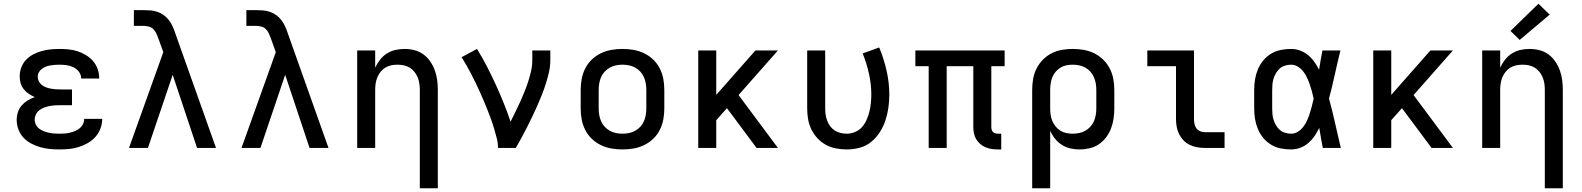

<svg xmlns="http://www.w3.org/2000/svg" viewBox="-20 -789 8440 1024"><path d="M297 8Q271 8 245.5 5.5Q220 3 195 -4Q170 -11 146.5 -23.5Q123 -36 105.5 -54.5Q88 -73 78.5 -98Q69 -123 69 -149Q69 -170 75.5 -190.5Q82 -211 95.5 -226.5Q109 -242 127 -253Q145 -264 165 -271Q148 -279 133 -289Q118 -299 106.5 -313.5Q95 -328 90 -345.5Q85 -363 85 -381Q85 -406 93.5 -429Q102 -452 118.5 -469.5Q135 -487 156.5 -498.5Q178 -510 201.5 -516.5Q225 -523 249 -525.5Q273 -528 297 -528Q322 -528 346.5 -525.5Q371 -523 394 -515.5Q417 -508 438.5 -495Q460 -482 476 -463.5Q492 -445 500.5 -421.5Q509 -398 509 -373Q509 -373 509 -372Q509 -371 509 -370H413Q413 -371 413 -371Q413 -371 413 -371Q413 -390 401 -406Q389 -422 371.5 -430.5Q354 -439 335 -441.5Q316 -444 297 -444Q285 -444 272.5 -443Q260 -442 248 -440Q236 -438 224.5 -433.5Q213 -429 203 -421.5Q193 -414 187 -403Q181 -392 181 -380Q181 -380 181 -380Q181 -380 181 -380Q181 -367 187 -355.5Q193 -344 203 -336Q213 -328 225 -323.5Q237 -319 249.5 -316.5Q262 -314 274.5 -313Q287 -312 300 -312H364V-228H300Q286 -228 271.5 -227Q257 -226 242.5 -223Q228 -220 214.5 -215Q201 -210 189.5 -201Q178 -192 171.5 -178.5Q165 -165 165 -151Q165 -137 171.5 -124Q178 -111 189.5 -102.5Q201 -94 214 -89Q227 -84 241 -81Q255 -78 269 -77Q283 -76 297 -76Q312 -76 326 -77Q340 -78 354 -81.5Q368 -85 381 -90.5Q394 -96 405 -105Q416 -114 422.5 -127Q429 -140 429 -155H525Q525 -154 525 -154Q525 -154 525 -154Q525 -128 515.5 -103Q506 -78 488.5 -58.5Q471 -39 448 -26Q425 -13 400 -5Q375 3 349 5.5Q323 8 297 8Z M668 0 851 -511 825 -583Q820 -597 814 -610.5Q808 -624 797.5 -634Q787 -644 773 -647.5Q759 -651 744 -651H694V-735H744Q764 -735 783 -733.5Q802 -732 820.5 -725.5Q839 -719 854.5 -707.5Q870 -696 881.5 -680.5Q893 -665 901 -647.5Q909 -630 915 -611L1132 0H1031L901 -390L769 0Z M1268 0 1451 -511 1425 -583Q1420 -597 1414 -610.5Q1408 -624 1397.5 -634Q1387 -644 1373 -647.5Q1359 -651 1344 -651H1294V-735H1344Q1364 -735 1383 -733.5Q1402 -732 1420.5 -725.5Q1439 -719 1454.5 -707.5Q1470 -696 1481.5 -680.5Q1493 -665 1501 -647.5Q1509 -630 1515 -611L1732 0H1631L1501 -390L1369 0Z M2219 215V-310Q2219 -327 2216.5 -344Q2214 -361 2207.5 -376.5Q2201 -392 2190.5 -405.5Q2180 -419 2165.5 -428Q2151 -437 2134 -440.5Q2117 -444 2100 -444Q2083 -444 2066 -440.5Q2049 -437 2034.5 -428Q2020 -419 2009.5 -405.5Q1999 -392 1992.5 -376.5Q1986 -361 1983.5 -344Q1981 -327 1981 -310V0H1885V-520H1981V-428Q1991 -450 2006.5 -470Q2022 -490 2043 -503.5Q2064 -517 2088.5 -522.5Q2113 -528 2137 -528Q2164 -528 2190 -521.5Q2216 -515 2237.5 -499.5Q2259 -484 2274.5 -461.5Q2290 -439 2299 -414Q2308 -389 2311.5 -363Q2315 -337 2315 -310V215Z M2636 0Q2636 -26 2629.5 -51.5Q2623 -77 2615.5 -102.5Q2608 -128 2599 -152.5Q2590 -177 2580.5 -201.5Q2571 -226 2560.5 -250Q2550 -274 2539.5 -298Q2529 -322 2517.5 -345.5Q2506 -369 2494 -392.5Q2482 -416 2469 -438.5Q2456 -461 2442 -484L2524 -528Q2552 -483 2576.5 -435.5Q2601 -388 2623.5 -339Q2646 -290 2666 -240.5Q2686 -191 2703 -140Q2716 -166 2729 -192.5Q2742 -219 2754 -245.5Q2766 -272 2777 -299Q2788 -326 2797 -354Q2806 -382 2812.5 -410.5Q2819 -439 2819 -468V-520H2915V-468Q2915 -436 2908 -405Q2901 -374 2891.5 -344Q2882 -314 2870.5 -284.5Q2859 -255 2846 -226Q2833 -197 2819.5 -168.5Q2806 -140 2791.5 -111.5Q2777 -83 2762 -55.5Q2747 -28 2731 0Z M3300 8Q3270 8 3241 3Q3212 -2 3185 -15Q3158 -28 3136.5 -48.5Q3115 -69 3101.5 -95.5Q3088 -122 3082.5 -151Q3077 -180 3077 -210V-310Q3077 -340 3082.5 -369Q3088 -398 3101.5 -424.5Q3115 -451 3136.5 -471.5Q3158 -492 3185 -505Q3212 -518 3241 -523Q3270 -528 3300 -528Q3330 -528 3359 -523Q3388 -518 3415 -505Q3442 -492 3463.5 -471.5Q3485 -451 3498.5 -424.5Q3512 -398 3517.5 -369Q3523 -340 3523 -310V-210Q3523 -180 3517.5 -151Q3512 -122 3498.5 -95.5Q3485 -69 3463.5 -48.5Q3442 -28 3415 -15Q3388 -2 3359 3Q3330 8 3300 8ZM3300 -76Q3318 -76 3335 -79.5Q3352 -83 3367.5 -91.5Q3383 -100 3395 -113Q3407 -126 3414 -142Q3421 -158 3424 -175Q3427 -192 3427 -210V-310Q3427 -328 3424 -345Q3421 -362 3414 -378Q3407 -394 3395 -407Q3383 -420 3367.5 -428.5Q3352 -437 3335 -440.5Q3318 -444 3300 -444Q3282 -444 3265 -440.5Q3248 -437 3232.5 -428.5Q3217 -420 3205 -407Q3193 -394 3186 -378Q3179 -362 3176 -345Q3173 -328 3173 -310V-210Q3173 -192 3176 -175Q3179 -158 3186 -142Q3193 -126 3205 -113Q3217 -100 3232.5 -91.5Q3248 -83 3265 -79.5Q3282 -76 3300 -76Z M3704 0V-520H3800V-283L4009 -520H4129L3919 -282L4129 0H4015L3902 -152L3857 -212L3800 -148V0Z M4496 8Q4467 8 4438.5 2.5Q4410 -3 4385 -16.5Q4360 -30 4340 -51.5Q4320 -73 4307.5 -98.5Q4295 -124 4290 -152.5Q4285 -181 4285 -210V-520H4381V-210Q4381 -193 4383.5 -176.5Q4386 -160 4392 -144.5Q4398 -129 4408 -115.5Q4418 -102 4432 -93Q4446 -84 4462.5 -80Q4479 -76 4496 -76Q4518 -76 4540 -85Q4562 -94 4577 -111Q4592 -128 4601.5 -149Q4611 -170 4616.5 -192.5Q4622 -215 4624.5 -238Q4627 -261 4627 -284Q4627 -340 4614.5 -396Q4602 -452 4581 -504L4669 -536Q4694 -476 4708.5 -412Q4723 -348 4723 -283Q4723 -249 4718 -214Q4713 -179 4702 -146Q4691 -113 4672 -83.5Q4653 -54 4626 -32Q4599 -10 4565 -1Q4531 8 4496 8Z M5302 8Q5285 8 5268.5 5.5Q5252 3 5236.5 -3.5Q5221 -10 5208 -21Q5195 -32 5186.5 -46.5Q5178 -61 5174.5 -77.5Q5171 -94 5171 -111V-436H5029V0H4933V-436H4862V-520H5338V-436H5267V-111Q5267 -104 5269 -97Q5271 -90 5276 -85Q5281 -80 5288 -78Q5295 -76 5302 -76H5320V8Z M5485 215V-310Q5485 -339 5490 -368Q5495 -397 5508 -423Q5521 -449 5541.5 -470Q5562 -491 5588 -504.5Q5614 -518 5643 -523Q5672 -528 5701 -528Q5730 -528 5759.5 -523Q5789 -518 5815.5 -505Q5842 -492 5863.5 -471Q5885 -450 5898.5 -424Q5912 -398 5917.5 -368.5Q5923 -339 5923 -310V-210Q5923 -183 5919 -156Q5915 -129 5905.5 -104Q5896 -79 5879.5 -57Q5863 -35 5841 -20Q5819 -5 5792 1.5Q5765 8 5738 8Q5713 8 5688.5 2.5Q5664 -3 5643 -16.5Q5622 -30 5606.5 -49.5Q5591 -69 5581 -92V215ZM5701 -76Q5718 -76 5735.5 -79.5Q5753 -83 5768 -91.5Q5783 -100 5795 -113Q5807 -126 5814 -142Q5821 -158 5824 -175.5Q5827 -193 5827 -210V-310Q5827 -327 5824 -344.5Q5821 -362 5814 -378Q5807 -394 5795 -407Q5783 -420 5768 -428.5Q5753 -437 5735.5 -440.5Q5718 -444 5701 -444Q5684 -444 5667 -440.5Q5650 -437 5635.5 -428Q5621 -419 5610 -406Q5599 -393 5592.5 -377Q5586 -361 5583.5 -344Q5581 -327 5581 -310V-210Q5581 -193 5583.5 -176Q5586 -159 5592.5 -143.5Q5599 -128 5610 -114.5Q5621 -101 5635.5 -92Q5650 -83 5667 -79.5Q5684 -76 5701 -76Z M6407 0Q6386 0 6365.5 -3.5Q6345 -7 6326 -16Q6307 -25 6292.5 -40Q6278 -55 6268.5 -74Q6259 -93 6255.5 -113.5Q6252 -134 6252 -155V-436H6099V-520H6348V-155Q6348 -142 6350.5 -128.5Q6353 -115 6361 -104.5Q6369 -94 6381.5 -89Q6394 -84 6407 -84H6511V0Z M6866 8Q6838 8 6810.5 2.5Q6783 -3 6759 -17.5Q6735 -32 6717 -54Q6699 -76 6688.5 -101.5Q6678 -127 6673.5 -154.5Q6669 -182 6669 -210V-310Q6669 -338 6673.5 -365.5Q6678 -393 6688.5 -418.5Q6699 -444 6717 -466Q6735 -488 6759 -502.5Q6783 -517 6810.5 -522.5Q6838 -528 6866 -528Q6890 -528 6913.5 -519.5Q6937 -511 6956 -495.5Q6975 -480 6989.5 -459.5Q7004 -439 7015 -417Q7019 -443 7023.5 -468.5Q7028 -494 7033 -520H7129Q7113 -456 7099 -391.5Q7085 -327 7068 -263Q7086 -198 7100.5 -132Q7115 -66 7131 0H7035Q7030 -27 7025 -53.5Q7020 -80 7016 -107Q7005 -84 6991 -63.5Q6977 -43 6958 -26.5Q6939 -10 6915 -1Q6891 8 6866 8ZM6866 -76Q6886 -76 6903 -87Q6920 -98 6932 -114Q6944 -130 6952 -148.5Q6960 -167 6966 -186Q6972 -205 6977 -224.5Q6982 -244 6986 -263Q6982 -282 6977 -301Q6972 -320 6965.5 -338.5Q6959 -357 6951 -374.5Q6943 -392 6931 -407.5Q6919 -423 6902 -433.5Q6885 -444 6866 -444Q6850 -444 6834.5 -439.5Q6819 -435 6807 -425Q6795 -415 6786.5 -401Q6778 -387 6773 -372Q6768 -357 6766.5 -341.5Q6765 -326 6765 -310V-210Q6765 -194 6766.5 -178.5Q6768 -163 6773 -148Q6778 -133 6786.5 -119Q6795 -105 6807 -95Q6819 -85 6834.5 -80.5Q6850 -76 6866 -76Z M7304 0V-520H7400V-283L7609 -520H7729L7519 -282L7729 0H7615L7502 -152L7457 -212L7400 -148V0Z M8219 215V-310Q8219 -327 8216.5 -344Q8214 -361 8207.5 -376.5Q8201 -392 8190.5 -405.5Q8180 -419 8165.5 -428Q8151 -437 8134 -440.5Q8117 -444 8100 -444Q8083 -444 8066 -440.5Q8049 -437 8034.5 -428Q8020 -419 8009.5 -405.5Q7999 -392 7992.5 -376.5Q7986 -361 7983.5 -344Q7981 -327 7981 -310V0H7885V-520H7981V-428Q7991 -450 8006.5 -470Q8022 -490 8043 -503.5Q8064 -517 8088.5 -522.5Q8113 -528 8137 -528Q8164 -528 8190 -521.5Q8216 -515 8237.5 -499.5Q8259 -484 8274.5 -461.5Q8290 -439 8299 -414Q8308 -389 8311.5 -363Q8315 -337 8315 -310V215ZM8085 -576 8036 -624 8185 -769 8245 -711Z"/></svg>

Font: Iosevka SS04 Medium Extended
Style: Regular
Weight: 500
Width: 7
Monospace: yes
Designer: Belleve Invis
Foundry: Belleve Invis
Version: Version 19.0.0; ttfautohint (v1.8.4)